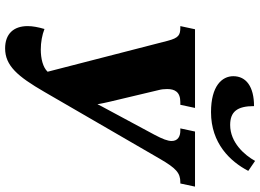

<svg xmlns="http://www.w3.org/2000/svg" viewBox="-150 -832 993 732"><g transform="rotate(90 346.0 -466.5)"><path d="M408 -775C527 -775 596 -848 632 -917L594 -943C572 -903 524 -848 457 -848C407 -848 385 -874 385 -939C311 -939 271 -909 271 -860C271 -817 308 -775 408 -775ZM165 10C231 10 272 -38 331 -140L586 -580C622 -642 640 -658 675 -658H680L692 -714H482L470 -658H479C501 -658 518 -648 518 -625C518 -610 511 -591 494 -559L394 -373C388 -363 383 -352 378 -342C375 -358 372 -374 368 -390L324 -575C321 -586 320 -597 320 -608C320 -637 331 -658 370 -658H380L392 -714H92L80 -658H85C114 -658 125 -652 136 -610L254 -152C237 -134 204 -126 169 -126C142 -126 114 -131 91 -140C84 -116 80 -95 80 -76C80 -22 110 10 165 10Z"/></g></svg>

Font: Noto Serif ExtraCondensed Black
Style: Italic
Weight: 900
Width: 2
Italic angle: -12°
Designer: Monotype Design Team
Foundry: Monotype Imaging Inc.
Version: Version 2.014